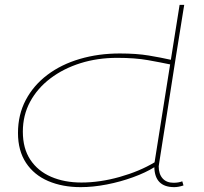

<svg xmlns="http://www.w3.org/2000/svg" viewBox="-20 -760 841 790"><path d="M697 10Q617 10 615 -72Q580 -50 528 -31Q476 -12 419.5 -1Q363 10 312 10Q237 10 178.5 -15Q120 -40 87 -90Q54 -140 54 -213Q54 -288 86 -348.5Q118 -409 175 -452Q232 -495 308.5 -517.5Q385 -540 473 -540Q542 -540 592.5 -531.5Q643 -523 683 -514L719 -740H738Q738 -740 733.5 -712.5Q729 -685 721.5 -637.5Q714 -590 704.5 -531.5Q695 -473 685.5 -410.5Q676 -348 666.5 -289Q657 -230 649.5 -182Q642 -134 637.5 -105.5Q633 -77 633 -76Q633 -44 649 -26Q665 -8 694 -8Q715 -8 730 -14L735 3Q714 10 697 10ZM315 -9Q391 -9 472.5 -32Q554 -55 616 -92L680 -495Q642 -503 589 -512.5Q536 -522 462 -522Q381 -522 311 -500Q241 -478 187.5 -437.5Q134 -397 104 -341.5Q74 -286 74 -218Q74 -149 105 -102.5Q136 -56 190.5 -32.5Q245 -9 315 -9Z"/></svg>

Font: Georama ExtraExtended Thin
Style: Italic
Weight: 100
Width: 8
Italic angle: -9°
Designer: Jean-Baptiste Levee
Foundry: Production Type
Version: Version 1.000